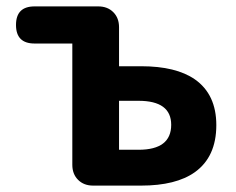

<svg xmlns="http://www.w3.org/2000/svg" viewBox="-20 -580 739 600"><path d="M271 0Q242 0 224 -18Q206 -36 206 -65V-444H88Q30 -444 30 -502Q30 -560 88 -560H191H287Q316 -560 334 -542Q352 -524 352 -495V-373H421Q530 -373 589 -332Q656 -285 656 -189Q656 -90 589 -42Q530 0 421 0ZM352 -112H413Q515 -112 515 -190Q515 -265 413 -265H352V-188Z"/></svg>

Font: GenSenRounded TW B
Style: Regular
Weight: 700
Version: Version 1.501;PS 1;hotconv 16.6.51;makeotf.lib2.5.65220